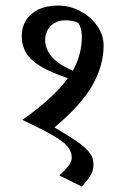

<svg xmlns="http://www.w3.org/2000/svg" viewBox="-20 -630 453 694"><path d="M317.9 -36.6Q317.9 -16.1 309.6 0Q301.3 16.1 275.9 44.4L194.8 4.4Q221.2 -21 230.2 -34.2Q239.3 -47.4 239.3 -60.5Q239.3 -82 224.4 -100.1Q209.5 -118.2 171.9 -140.1Q134.3 -162.1 61 -196.8Q175.3 -277.8 225.1 -347.2Q162.6 -368.7 126.7 -390.4Q90.8 -412.1 74.7 -438.5Q58.6 -464.8 58.6 -501Q58.6 -532.2 74 -556.9Q89.4 -581.5 119.1 -595.7Q148.9 -609.9 190.4 -609.9Q232.4 -609.9 270.5 -589.6Q308.6 -569.3 331.5 -536.1Q354.5 -502.9 354.5 -465.8Q354.5 -393.6 314.2 -322Q273.9 -250.5 176.8 -169.4Q234.4 -135.7 264.2 -114.3Q293.9 -92.8 305.9 -75.2Q317.9 -57.6 317.9 -36.6ZM243.2 -374.5Q275.9 -432.6 275.9 -498.5Q275.9 -515.1 271 -530Q266.1 -544.9 261.2 -547.9Q256.3 -551.3 243.4 -554Q230.5 -556.6 215.8 -556.6Q193.4 -556.6 176.8 -546.6Q160.2 -536.6 151.6 -520.5Q143.1 -504.4 143.1 -486.3Q143.1 -454.6 165.8 -426.5Q188.5 -398.4 243.2 -374.5Z"/></svg>

Font: Vesper Libre
Style: Regular
Weight: 400
Designer: Robert Keller & Kimya Gandhi
Foundry: Mota Italic
Version: Version 1.058